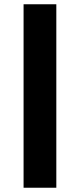

<svg xmlns="http://www.w3.org/2000/svg" viewBox="-20 -880 374 900"><path d="M90.5 0H244V-860H90.5Z"/></svg>

Font: Spartan
Style: Bold
Weight: 700
Designer: Matt Bailey, Mirko Velimirovic
Foundry: Matt Bailey
Version: Version 1.003; ttfautohint (v1.8.3)